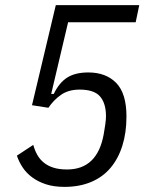

<svg xmlns="http://www.w3.org/2000/svg" viewBox="-20 -718 580 750"><path d="M510 -631H246L180 -351H190Q211 -395 242.5 -415Q274 -435 325 -435Q394 -435 434 -394Q474 -353 474 -263Q474 -200 458 -149Q442 -98 411.5 -62Q381 -26 335.5 -7Q290 12 232 12Q191 12 160 2Q129 -8 106 -25Q83 -42 68.5 -64Q54 -86 46 -110L110 -152Q116 -130 126 -112.5Q136 -95 151.5 -82.5Q167 -70 189 -63Q211 -56 242 -56Q360 -56 385 -193Q388 -210 391 -230Q394 -250 394 -264Q394 -314 371 -341Q348 -368 291 -368Q248 -368 219 -348Q190 -328 169 -297L105 -307L198 -698H524Z"/></svg>

Font: IBM Plex Sans Cond
Style: Italic
Weight: 400
Width: 3
Italic angle: -11°
Designer: Mike Abbink, Paul van der Laan, Pieter van Rosmalen
Foundry: Bold Monday
Version: Version 1.3